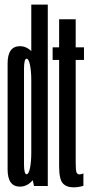

<svg xmlns="http://www.w3.org/2000/svg" viewBox="-20 -805 390 831"><path d="M127.2 0 115.4 -54V-785H186.8V0ZM66.5 2.8Q12.9 2.8 12.9 -72Q12.9 -146.8 12.9 -301Q12.9 -455.9 12.9 -530.5Q12.9 -605.1 66.5 -605.1Q98.9 -605.1 124 -574.4Q149.1 -543.8 149.1 -490.7L115.4 -458.6Q115.4 -495.9 109.9 -523.4Q104.4 -550.9 95.2 -550.9Q83.9 -550.9 83.9 -506.6Q83.9 -462.2 83.9 -301Q83.9 -139.5 83.9 -95.1Q83.9 -50.8 95.2 -50.8Q104.4 -50.8 109.9 -78.2Q115.4 -105.8 115.4 -143.9L149.1 -111Q149.1 -57.9 124 -27.5Q98.9 2.8 66.5 2.8Z M297.6 5.8Q267.4 5.8 251.7 -11.8Q235.9 -29.4 235.9 -86V-545.5H207.8V-600H235.9V-721.7H307.6V-600H343.5V-545.5H307.6V-102.5Q307.6 -67.6 311.2 -58.9Q314.8 -50.2 324 -50.2Q333.9 -50.2 341 -54.9V-0.8Q320 5.8 297.6 5.8Z"/></svg>

Font: Anybody UltraCondensed Thin
Style: Regular
Weight: 100
Width: 1
Designer: Tyler Finck
Foundry: Etcetera Type Company
Version: Version 1.110